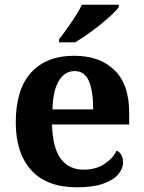

<svg xmlns="http://www.w3.org/2000/svg" viewBox="-20 -786 611 816"><path d="M306 10Q179 10 113 -62.5Q47 -135 47 -265Q47 -406 112 -477.5Q177 -549 295 -549Q404 -549 466.5 -488Q529 -427 529 -308V-257H201Q204 -157 238.5 -111Q273 -65 335 -65Q387 -65 423 -88.5Q459 -112 476 -146Q490 -139 496.5 -126.5Q503 -114 503 -97Q503 -69 482 -44.5Q461 -20 417.5 -5Q374 10 306 10ZM376 -321Q376 -398 358 -441Q340 -484 297 -484Q255 -484 230 -442.5Q205 -401 203 -321ZM231 -619Q246 -638 264.5 -664Q283 -690 300.5 -717Q318 -744 328 -766H485V-756Q476 -743 454.5 -723Q433 -703 406 -681Q379 -659 351 -639.5Q323 -620 299 -606H231Z"/></svg>

Font: Noto Serif Khojki
Style: Regular
Weight: 400
Designer: Juan Bruce
Version: Version 2.002